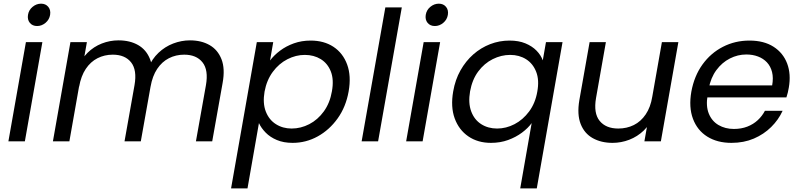

<svg xmlns="http://www.w3.org/2000/svg" viewBox="-20 -781 4420 1061"><path d="M26.4 0 123.2 -548.3H214.2L117.4 0ZM185.1 -637.2Q159.3 -637.2 144.8 -654.8Q130.4 -672.4 134.7 -699Q138.9 -725.6 160 -743.1Q181.1 -760.7 207 -760.7Q232.3 -760.7 246.8 -743.1Q261.2 -725.6 256.9 -699Q252.6 -672.4 231.6 -654.8Q210.5 -637.2 185.1 -637.2Z M272.4 0 369.2 -548.3H460.2L363.4 0ZM668.1 0 723.3 -310.2Q738 -394 704.5 -436.4Q670.9 -478.9 603.3 -478.9Q557.4 -478.9 518.8 -459.3Q480.3 -439.7 454 -400.3Q427.7 -361 417.2 -301.6L410.7 -406.3Q429.4 -455.1 463.6 -489.1Q497.9 -523.1 542.6 -540.6Q587.3 -558 635 -558Q697.8 -558 743.3 -532Q788.8 -506 809.3 -453.6Q829.8 -401.3 815.6 -322.6L758.1 0ZM1062.7 0 1118 -310.2Q1132.7 -394 1099.1 -436.4Q1065.5 -478.9 997.9 -478.9Q952 -478.9 913.5 -459.3Q874.9 -439.7 848.6 -400.3Q822.3 -361 811.9 -301.6L799.5 -406.3Q819.8 -455.1 855.7 -489.1Q891.5 -523.1 937.1 -540.6Q982.7 -558 1029.6 -558Q1092.4 -558 1137.9 -532Q1183.5 -506 1204 -453.6Q1224.5 -401.3 1210.2 -322.6L1152.7 0Z M1472.3 -446.8Q1494.3 -475.9 1527.5 -500.9Q1560.7 -525.9 1603.7 -541.4Q1646.8 -556.8 1696.4 -556.8Q1770.6 -556.8 1822.9 -522.2Q1875.1 -487.6 1898.4 -424.4Q1921.6 -361.3 1906.6 -276Q1891.6 -190.8 1846 -126.9Q1800.4 -63 1735.8 -27.3Q1671.1 8.5 1596.9 8.5Q1547.3 8.5 1509.9 -7.3Q1472.6 -23.1 1448.1 -48.2Q1423.6 -73.2 1410.9 -100.8L1347.7 260H1256.9L1399.2 -548.3H1489.9ZM1814.1 -276Q1825.9 -341.2 1808.2 -386Q1790.6 -430.7 1752.6 -454.2Q1714.5 -477.6 1664 -477.6Q1615.1 -477.6 1568.1 -453.6Q1521.1 -429.5 1487.4 -383.8Q1453.7 -338.2 1441.9 -274.5Q1431 -210.9 1448.7 -165Q1466.4 -119.1 1504.6 -94.9Q1542.7 -70.7 1591.6 -70.7Q1642.2 -70.7 1689.1 -94.9Q1736 -119.1 1769.6 -165.5Q1803.1 -211.9 1814.1 -276Z M1978.4 0 2109.4 -740H2200.4L2069.4 0Z M2224.4 0 2321.2 -548.3H2412.2L2315.4 0ZM2383.1 -637.2Q2357.3 -637.2 2342.8 -654.8Q2328.4 -672.4 2332.7 -699Q2336.9 -725.6 2358 -743.1Q2379.1 -760.7 2405 -760.7Q2430.3 -760.7 2444.8 -743.1Q2459.2 -725.6 2454.9 -699Q2450.6 -672.4 2429.6 -654.8Q2408.5 -637.2 2383.1 -637.2Z M2484.4 -276Q2495.4 -340.3 2524.6 -392Q2553.9 -443.8 2595.7 -480.6Q2637.6 -517.3 2688.7 -537.1Q2739.9 -556.8 2795.6 -556.8Q2846.3 -556.8 2883.4 -541.4Q2920.6 -525.9 2944.7 -501.3Q2968.9 -476.6 2979.4 -447.5L2997.1 -548.3H3088.6L2946.3 260H2854.8L2918 -100.8Q2898.2 -73.2 2864.7 -48.2Q2831.1 -23.1 2787.8 -7.3Q2744.5 8.5 2693.1 8.5Q2620.6 8.5 2568.2 -27.3Q2515.9 -63 2492.6 -126.9Q2469.4 -190.8 2484.4 -276ZM2949.1 -274.5Q2960.8 -338.2 2943.1 -383.8Q2925.4 -429.5 2887.3 -453.6Q2849.3 -477.6 2799.4 -477.6Q2749.6 -477.6 2702.8 -454.2Q2656 -430.7 2622.7 -386Q2589.4 -341.2 2577.6 -276Q2566.6 -211.9 2583.9 -165.5Q2601.1 -119.1 2639.2 -94.9Q2677.2 -70.7 2727 -70.7Q2776.9 -70.7 2823.4 -94.9Q2869.9 -119.1 2904 -165Q2938.1 -210.9 2949.1 -274.5Z M3728.7 -548.3 3632 0H3541L3637.7 -548.3ZM3328.2 -548.3 3273.7 -239.4Q3259.2 -155.5 3293.6 -113.1Q3328.1 -70.7 3396.7 -70.7Q3443.6 -70.7 3482.5 -90Q3521.4 -109.3 3548.2 -148.9Q3575 -188.4 3584.5 -246.7L3588.5 -140.1Q3572 -93 3537.3 -59.6Q3502.5 -26.2 3457.6 -8.8Q3412.6 8.5 3365 8.5Q3302.2 8.5 3255.7 -17.5Q3209.2 -43.5 3188.7 -96Q3168.2 -148.5 3181.4 -227L3238.2 -548.3Z M3871.1 -242.9 3884.1 -309.2H4247Q4254.5 -350.8 4246.4 -382.8Q4238.3 -414.8 4218.2 -436.3Q4198.1 -457.7 4168.7 -468.8Q4139.3 -479.9 4104.1 -479.9Q4056.7 -479.9 4013.3 -457.8Q3969.9 -435.7 3938.8 -393.7Q3907.6 -351.7 3896.1 -290.1L3890.4 -254.9Q3879.9 -195.6 3896.7 -153.7Q3913.5 -111.8 3950.4 -90.1Q3987.4 -68.4 4035.5 -68.4Q4076.6 -68.4 4109.9 -81.4Q4143.1 -94.3 4167.5 -117.1Q4191.9 -139.8 4206.9 -168.6H4304.7Q4281.9 -118.9 4241.5 -79Q4201.2 -39 4145.8 -15.2Q4090.4 8.5 4021.9 8.5Q3943.9 8.5 3888.6 -26Q3833.4 -60.5 3809.4 -124.4Q3785.4 -188.3 3800.4 -274.5Q3816.4 -361.5 3862 -424.7Q3907.6 -487.8 3974.8 -522.3Q4041.9 -556.8 4121.4 -556.8Q4201.4 -556.8 4254.6 -522.7Q4307.7 -488.6 4329.9 -429.9Q4352 -371.2 4339 -296.9Q4336.5 -282.4 4333.5 -269.6Q4330.5 -256.9 4325.8 -242.9Z"/></svg>

Font: Poppins Variable
Style: Italic
Weight: 100
Italic angle: -10°
Designer: Jonny Pinhorn
Foundry: Indian Type Foundry
Version: Version 6.000